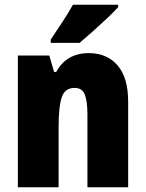

<svg xmlns="http://www.w3.org/2000/svg" viewBox="-20 -786 611 806"><path d="M353 -563Q429 -563 473.5 -511.5Q518 -460 518 -360V0H347V-306Q347 -361 336 -389Q325 -417 293 -417Q253 -417 239.5 -378.5Q226 -340 226 -250V0H55V-553H187L207 -484H216Q259 -563 353 -563ZM476 -756Q460 -738 431.5 -711Q403 -684 371.5 -656Q340 -628 314 -606H193V-620Q217 -656 242.5 -694.5Q268 -733 286 -766H476Z"/></svg>

Font: Noto Sans Gujarati Condensed Black
Style: Regular
Weight: 900
Width: 3
Designer: Jelle Bosma - Monotype Design Team, Universal Thirst
Foundry: Monotype Imaging Inc.
Version: Version 2.106; ttfautohint (v1.8.4.7-5d5b)